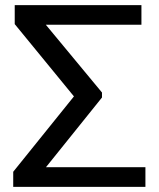

<svg xmlns="http://www.w3.org/2000/svg" viewBox="-20 -731 621 751"><path d="M31.7 0H548.8V-77.1H145.5L150.9 -65.9L378.9 -349.6V-369.1L149.9 -645.5L144.5 -634.3H533.2V-710.9H37.6V-636.7L278.3 -342.8V-365.2L31.7 -59.1Z"/></svg>

Font: Roboto Flex
Style: Regular
Weight: 400
Designer: Berlow after Robertson
Foundry: Google
Version: Version 3.200;gftools[0.9.32]